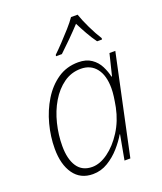

<svg xmlns="http://www.w3.org/2000/svg" viewBox="-142 -856 808 958"><g transform="rotate(-20 262.0 -377.0)"><path d="M186 10Q120 10 84.5 -40Q49 -90 49 -174Q49 -238 66 -302.5Q83 -367 116 -421Q149 -475 196.5 -507.5Q244 -540 306 -540Q348 -540 375.5 -521Q403 -502 417.5 -473Q432 -444 438 -416H441L469 -530H500L387 0H356L380 -131H378Q360 -100 331.5 -67.5Q303 -35 266 -12.5Q229 10 186 10ZM195 -25Q236 -25 279.5 -56.5Q323 -88 357.5 -142Q392 -196 406 -264Q412 -296 415 -319Q418 -342 418 -362Q418 -430 388.5 -467.5Q359 -505 307 -505Q256 -505 215.5 -476Q175 -447 146.5 -399Q118 -351 103.5 -292Q89 -233 89 -174Q89 -104 115.5 -64.5Q142 -25 195 -25ZM213 -606 214 -613Q234 -632 260 -659.5Q286 -687 310.5 -714.5Q335 -742 350 -764H385Q396 -731 417 -687.5Q438 -644 458 -613L457 -606H431Q412 -632 394 -664Q376 -696 362 -724Q336 -696 304 -664Q272 -632 244 -606Z"/></g></svg>

Font: Noto Sans Disp ExtLt
Style: Italic
Weight: 200
Italic angle: -12°
Designer: Monotype Design Team
Foundry: Monotype Imaging Inc.
Version: Version 2.000;GOOG;noto-source:20170915:90ef993387c0